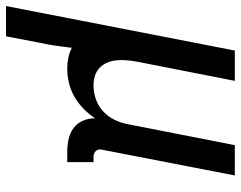

<svg xmlns="http://www.w3.org/2000/svg" viewBox="-130 -470 780 621"><g transform="rotate(90 259.5 -160.0)"><path d="M-31 210 113 -530H211L149 -214Q146 -197 144.5 -180.5Q143 -164 144.5 -148Q146 -132 152 -117.5Q158 -103 169 -92.5Q180 -82 195 -77.5Q210 -73 227 -73Q248 -73 270 -80.5Q292 -88 309.5 -104Q327 -120 337 -141Q347 -162 351 -183L419 -530H517L434 -102Q432 -96 433 -90.5Q434 -85 437.5 -81Q441 -77 446 -75Q451 -73 457 -73H474V12H440Q419 12 399 7.5Q379 3 363.5 -8.5Q348 -20 340 -38.5Q332 -57 332 -78Q319 -58 301 -40.5Q283 -23 262 -11Q241 1 217.5 6.5Q194 12 172 12Q153 12 136 8.5Q119 5 104 -3Q101 24 97 51Q93 78 87 105L67 210Z"/></g></svg>

Font: Lode Dark Term
Style: Bold Italic
Weight: 700
Italic angle: -11°
Monospace: yes
Designer: Belleve Invis
Foundry: Belleve Invis
Version: Version 29.2.0